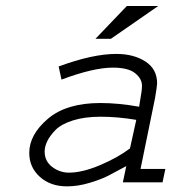

<svg xmlns="http://www.w3.org/2000/svg" viewBox="-20 -624 626 657"><path d="M510.7 -289.1 460.9 -45.9H545.9L536.1 0H400.4L412.1 -55.7Q373 -34.2 350.1 -22.5Q327.1 -10.7 287.1 1.5Q247.1 13.7 209 13.7Q152.3 13.7 116.2 -19Q80.1 -51.8 80.1 -100.6Q80.1 -163.1 143.6 -217.3Q207 -271.5 323.2 -271.5Q385.7 -271.5 456.1 -258.8L460.9 -289.1Q465.8 -313.5 465.8 -331.1Q465.8 -354.5 442.4 -373.5Q418.9 -392.6 366.2 -392.6Q299.8 -392.6 190.4 -351.6L180.7 -396.5Q296.9 -439.5 377.9 -439.5Q437.5 -439.5 477.5 -413.6Q517.6 -387.7 517.6 -338.9Q517.6 -330.1 510.7 -289.1ZM424.8 -116.2 446.3 -213.9Q381.8 -224.6 324.2 -224.6Q269.5 -224.6 229.5 -211.9Q189.5 -199.2 169.9 -179.2Q150.4 -159.2 141.6 -140.6Q132.8 -122.1 132.8 -105.5Q132.8 -72.3 158.7 -52.7Q184.6 -33.2 215.8 -33.2Q261.7 -33.2 322.8 -59.1Q383.8 -85 424.8 -116.2ZM521.5 -603.5 359.4 -491.2H306.6L414.1 -603.5Z"/></svg>

Font: Thabit-Oblique
Style: Oblique
Weight: 500
Designer: Regenerated by Nadim Shaikli
Foundry: MAK Alagha
Version: 0.01